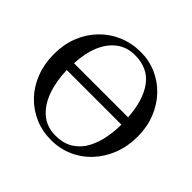

<svg xmlns="http://www.w3.org/2000/svg" viewBox="-167 -860 1058 1058"><g transform="rotate(45 361.5 -331.5)"><path d="M683.1 -335Q683.1 -259.8 658.4 -196Q633.8 -132.3 589.8 -84.7Q545.9 -37.1 486.6 -10.7Q427.2 15.6 357.9 15.6Q290.5 15.6 231.9 -9.5Q173.3 -34.7 128.9 -80.8Q84.5 -127 59.6 -190.9Q34.7 -254.9 34.7 -333Q34.7 -407.2 59.8 -470.2Q85 -533.2 130.1 -579.8Q175.3 -626.5 235.6 -652.1Q295.9 -677.7 366.7 -677.7Q431.6 -677.7 489 -652.3Q546.4 -627 590.1 -580.8Q633.8 -534.7 658.4 -471.9Q683.1 -409.2 683.1 -335ZM570.3 -373.5Q562 -500 509.5 -571.3Q457 -642.6 356 -643.1Q293.9 -643.6 248.5 -609.6Q203.1 -575.7 177.7 -514.9Q152.3 -454.1 148.9 -373.5ZM572.8 -318.8H147Q149.4 -232.9 173.8 -165.3Q198.2 -97.7 244.1 -58.6Q290 -19.5 356.9 -19Q421.4 -19 463.6 -46.4Q505.9 -73.7 529.5 -118.7Q553.2 -163.6 563 -216.3Q572.8 -269 572.8 -318.8Z"/></g></svg>

Font: BabelStone Roman
Style: Regular
Weight: 400
Designer: Walt Agee, Victor Gaultney, Peter Martin, Debbi Hosken, Becca Hirsbrunner (SIL); Andrew West (BabelStone)
Foundry: BabelStone
Version: Version 16.000